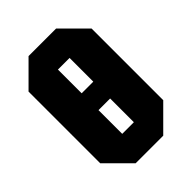

<svg xmlns="http://www.w3.org/2000/svg" viewBox="-206 -793 887 887"><g transform="rotate(-45 237.0 -350.0)"><path d="M31 -116V-584L147 -700H327L443 -584V-116L327 0H147ZM199 -560V-405H275V-560ZM199 -140H275V-295H199Z"/></g></svg>

Font: Tektur Condensed
Style: Bold
Weight: 700
Width: 3
Designer: Adam Jagosz
Foundry: Adam Jagosz
Version: Version 1.005;gftools[0.9.30]